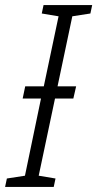

<svg xmlns="http://www.w3.org/2000/svg" viewBox="-50 -734 382 754"><path d="M-30 0 -23 -33 48 -44 111 -347H39L49 -395H122L180 -670L114 -681L121 -714H312L305 -681L234 -670L176 -395H249L238 -347H166L102 -44L168 -33L161 0Z"/></svg>

Font: Noto Sans Display SemiCondensed Light
Style: Italic
Weight: 300
Width: 4
Italic angle: -12°
Designer: Monotype Design Team
Foundry: Monotype Imaging Inc.
Version: Version 1.900